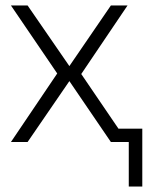

<svg xmlns="http://www.w3.org/2000/svg" viewBox="-20 -520 560 703"><path d="M386 -49V0H451.5V163H501V-49ZM20 -500 189.5 -251 20 0H81L234 -223L386 0H447L277.5 -249L447 -500H386L234 -278L81 -500Z"/></svg>

Font: Overused Grotesk Light
Style: Regular
Weight: 300
Designer: RandomMaerks
Version: Version 0.005